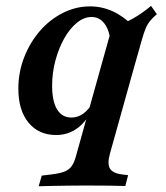

<svg xmlns="http://www.w3.org/2000/svg" viewBox="-20 -450 567 656"><path d="M171.8 11.3Q112.1 11.3 77.4 -31Q42.7 -73.4 42.7 -146.8Q42.7 -203.2 62.5 -254Q82.3 -304.8 116.1 -344Q150 -383.1 194.4 -405.6Q238.7 -428.2 287.9 -428.2Q328.2 -428.2 365.3 -411.3Q402.4 -394.4 434.7 -361.3L357.3 -309.7Q353.2 -348.4 336.3 -370.2Q319.4 -391.9 292.7 -391.9Q266.9 -391.9 242.7 -372.2Q218.5 -352.4 199.6 -319Q180.6 -285.5 169.4 -243.5Q158.1 -201.6 158.1 -157.3Q158.1 -104 175 -76.2Q191.9 -48.4 224.2 -48.4Q246 -48.4 264.9 -62.1Q283.9 -75.8 300 -104L301.6 -89.5Q279.8 -39.5 247.2 -14.1Q214.5 11.3 171.8 11.3ZM321 -208.1 362.1 -354.8Q401.6 -368.5 433.5 -386.3Q465.3 -404 496 -429.8L516.1 -401.6Q502.4 -390.3 493.1 -379Q483.9 -367.7 477.8 -353.2Q471.8 -338.7 465.3 -316.1L434.7 -208.1ZM267.7 183.9Q238.7 183.9 213.3 184.3Q187.9 184.7 163.3 185.1Q138.7 185.5 112.1 186.3L122.6 150L155.6 146Q183.1 142.7 199.2 136.7Q215.3 130.6 224.2 118.5Q233.1 106.5 238.7 86.3L321 -208.1H434.7L355.6 75Q346 109.7 355.6 125.8Q365.3 141.9 396.8 146L417.7 148.4L408.1 185.5Q388.7 184.7 353.6 184.3Q318.5 183.9 279.8 183.9H267.7Z"/></svg>

Font: Playfair 9pt
Style: Bold Italic
Weight: 700
Italic angle: -15.6°
Designer: Claus Eggers Sørensen
Foundry: Claus Eggers Sørensen
Version: Version 2.203